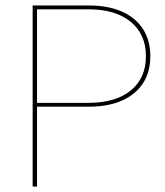

<svg xmlns="http://www.w3.org/2000/svg" viewBox="-20 -680 601 700"><path d="M303 -660Q374 -660 424 -638Q474 -616 501 -574.5Q528 -533 528 -475Q528 -417 501 -376Q474 -335 424 -313Q374 -291 303 -291H115V0H99V-660ZM303 -305Q401 -305 456.5 -350Q512 -395 512 -475Q512 -555 456.5 -600.5Q401 -646 303 -646H115V-305Z"/></svg>

Font: Work Sans Thin
Style: Regular
Weight: 250
Designer: Wei Huang
Foundry: Wei Huang
Version: Version 2.012